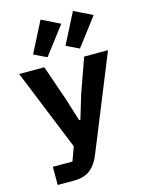

<svg xmlns="http://www.w3.org/2000/svg" viewBox="-144 -888 888 1173"><g transform="rotate(-15 300.0 -301.5)"><path d="M71 200V85H195L227 -3L19 -516H178L253 -299L300 -149H308L353 -299L430 -516H581L338 83Q316 139 277.5 169.5Q239 200 173 200ZM213 -570 132 -609 231 -803 347 -746ZM418 -570 337 -609 436 -803 552 -746Z"/></g></svg>

Font: Lilex Nerd Font
Style: Bold
Weight: 700
Designer: Mike Abbink, Paul van der Laan, Pieter van Rosmalen, Mikhael Khrustik
Foundry: Mikhael Khrustik
Version: Version 2.400; ttfautohint (v1.8.4.7-5d5b);Nerd Fonts 3.3.0